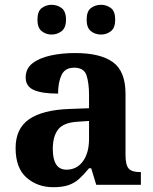

<svg xmlns="http://www.w3.org/2000/svg" viewBox="-20 -770 639 800"><path d="M202 10Q136 10 90.5 -30Q45 -70 45 -153Q45 -234 101 -273Q157 -312 269 -316L351 -319V-374Q351 -424 340.5 -456Q330 -488 289 -488Q251 -488 236.5 -457.5Q222 -427 222 -380Q155 -380 121 -395Q87 -410 87 -447Q87 -484 115 -506Q143 -528 190 -538.5Q237 -549 293 -549Q398 -549 450.5 -511Q503 -473 503 -379V-124Q503 -83 516 -68Q529 -53 563 -53H567V0H381L360 -69H351Q329 -42 309.5 -24.5Q290 -7 265 1.5Q240 10 202 10ZM257 -63Q300 -63 325.5 -98Q351 -133 351 -191V-266L306 -263Q246 -260 223 -231.5Q200 -203 200 -149Q200 -63 257 -63ZM401 -626Q377 -626 359 -640Q341 -654 341 -688Q341 -723 359 -736.5Q377 -750 401 -750Q424 -750 442 -736.5Q460 -723 460 -688Q460 -654 442 -640Q424 -626 401 -626ZM195 -626Q172 -626 154 -640Q136 -654 136 -688Q136 -723 154 -736.5Q172 -750 195 -750Q218 -750 236.5 -736.5Q255 -723 255 -688Q255 -654 236.5 -640Q218 -626 195 -626Z"/></svg>

Font: Noto Serif Yezidi
Style: Bold
Weight: 700
Designer: Dalton Maag Ltd
Foundry: Dalton Maag Ltd
Version: Version 1.001; ttfautohint (v1.8.4.7-5d5b)